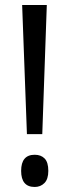

<svg xmlns="http://www.w3.org/2000/svg" viewBox="-20 -734 275 763"><path d="M148 -201H87L68 -714H166ZM64 -55Q64 -119 118 -119Q143 -119 157.5 -104Q172 -89 172 -55Q172 -22 156.5 -6.5Q141 9 118 9Q64 9 64 -55Z"/></svg>

Font: Noto Sans Ethiopic ExtraCondensed
Style: Regular
Weight: 400
Width: 2
Designer: Monotype Design Team
Foundry: Monotype Imaging Inc.
Version: Version 2.102; ttfautohint (v1.8.4.7-5d5b)